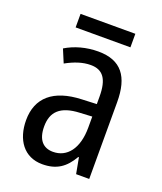

<svg xmlns="http://www.w3.org/2000/svg" viewBox="-129 -760 718 853"><g transform="rotate(20 230.0 -333.0)"><path d="M363 -676H104V-612H363ZM236 -546C179 -546 126 -531 83 -505L109 -443C149 -465 187 -478 225 -478C282 -478 309 -443 309 -359V-324L239 -321C107 -316 38 -256 38 -150C38 -58 85 10 172 10C239 10 279 -18 312 -75H315L329 0H391V-363C391 -483 345 -546 236 -546ZM252 -262 309 -265V-213C309 -113 264 -58 198 -58C152 -58 123 -87 123 -151C123 -220 160 -258 252 -262Z"/></g></svg>

Font: Noto Sans Sinhala Condensed
Style: Regular
Weight: 400
Width: 3
Designer: Jelle Bosma - Monotype Design Team
Foundry: Monotype Imaging Inc.
Version: Version 2.006